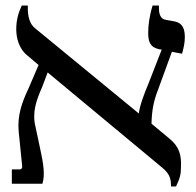

<svg xmlns="http://www.w3.org/2000/svg" viewBox="-20 -667 710 697"><path d="M23 0H134C144 -33 138 -72 125 -131L109 -206C96 -258 111 -301 133 -351L153 -404L567 -60C601 -33 600 -12 601 10H619C633 -20 637 -33 637 -61C639 -105 630 -135 596 -163L530 -218C531 -263 537 -299 554 -342L604 -479L641 -472C647 -495 651 -511 651 -533C651 -576 632 -586 610 -590L582 -595C563 -598 557 -615 557 -638V-647H534C522 -608 518 -574 518 -548C518 -515 525 -495 559 -488L567 -487L520 -366C503 -327 486 -279 484 -255L109 -563C86 -580 81 -611 81 -636V-647H59C46 -619 39 -593 39 -561C39 -532 47 -491 80 -465L120 -431L84 -347C60 -296 42 -248 48 -188L60 -69C62 -58 59 -52 51 -52H23Z"/></svg>

Font: Noto Serif Hebrew ExtraCondensed SemiBold
Style: Regular
Weight: 600
Width: 2
Designer: Monotype Design Team
Foundry: Monotype Imaging Inc.
Version: Version 2.004